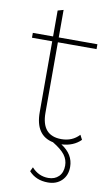

<svg xmlns="http://www.w3.org/2000/svg" viewBox="-93 -683 533 934"><g transform="rotate(10 173.0 -216.0)"><path d="M246 10Q307 49 307 111Q307 153 281 178.5Q255 204 213 204Q154 204 119 165L129 144Q163 182 211 182Q243 182 262.5 162.5Q282 143 282 109Q282 80 264.5 56.5Q247 33 204 7Q115 -11 115 -126V-476H15V-500H115V-628L143 -636V-500H334V-476H143V-128Q143 -15 241 -15Q295 -15 329 -52L341 -29Q305 7 246 10Z"/></g></svg>

Font: Elaine Sans ExtraLight
Style: Regular
Weight: 275
Designer: Wei Huang
Foundry: Wei Huang
Version: Version 2.001;December 24, 2019;FontCreator 12.0.0.2547 64-b